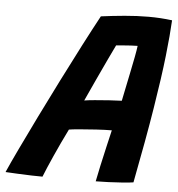

<svg xmlns="http://www.w3.org/2000/svg" viewBox="-97 -715 712 769"><g transform="rotate(5 259.0 -330.5)"><path d="M102 7.5Q86.5 7.5 58 6.8Q29.5 6 0.2 4.5Q-29 3 -47 2Q-31.5 -33.5 -2.5 -94.2Q26.5 -155 63 -229.5Q99.5 -304 138.8 -382Q178 -460 214.5 -530.5Q251 -601 279 -652.5Q324.5 -658.5 374 -663Q423.5 -667.5 469.5 -667.5Q519 -667.5 564.5 -661.5Q561.5 -603 552 -517.8Q542.5 -432.5 522.2 -306.8Q502 -181 467 -1.5Q451.5 1 424.5 3Q397.5 5 368 6.2Q338.5 7.5 316 7.5Q320.5 -16.5 329 -55.2Q337.5 -94 346.8 -134.2Q356 -174.5 362.5 -201.5Q336 -201.5 299.5 -199.2Q263 -197 232 -194.2Q201 -191.5 191 -189.5Q163.5 -134 139 -79.2Q114.5 -24.5 102 7.5ZM242 -311Q256 -313.5 284 -316Q312 -318.5 341.8 -320.5Q371.5 -322.5 392 -323Q394.5 -335 400.8 -366Q407 -397 414.8 -433.8Q422.5 -470.5 428.5 -502Q434.5 -533.5 436 -547.5Q426.5 -547.5 408.5 -546.5Q390.5 -545.5 373.5 -544Q356.5 -542.5 350 -542Q340.5 -523 322.2 -484Q304 -445 282.2 -398.5Q260.5 -352 242 -311Z"/></g></svg>

Font: Grandstander SemiBold
Style: Italic
Weight: 600
Italic angle: -15°
Designer: Tyler Finck
Foundry: Etcetera Type Co
Version: Version 1.200; ttfautohint (v1.8.3)